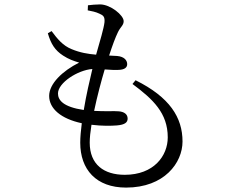

<svg xmlns="http://www.w3.org/2000/svg" viewBox="-20 -803 1040 871"><path d="M214 -662 197 -652C211 -604 229 -575 266 -551C292 -534 313 -527 339 -519C263 -481 203 -423 203 -368C203 -310 257 -264 351 -244C347 -212 344 -181 344 -156C344 -34 416 48 552 48C726 48 808 -65 808 -161C808 -270 750 -362 595 -439L581 -422C674 -353 741 -290 741 -180C741 -96 678 -10 546 -10C452 -10 387 -56 387 -156C387 -178 390 -206 395 -237C443 -231 485 -232 510 -234C547 -237 559 -248 559 -265C559 -285 543 -296 519 -298C498 -300 457 -297 407 -300C421 -367 440 -438 455 -488C480 -486 505 -485 519 -486C544 -487 557 -496 557 -512C557 -529 544 -546 512 -549L475 -551C491 -600 503 -632 515 -657C527 -682 541 -688 541 -707C541 -734 481 -783 434 -783C414 -783 396 -781 379 -779L378 -756C394 -753 415 -749 431 -741C449 -733 456 -727 454 -702C451 -675 434 -618 416 -555C380 -558 343 -564 305 -580C265 -596 240 -627 214 -662ZM360 -304C266 -318 243 -349 243 -379C243 -427 332 -485 399 -490C387 -440 371 -371 360 -304Z"/></svg>

Font: Harano Aji Mincho
Style: Regular
Weight: 400
Foundry: Masamichi Hosoda
Version: HaranoAjiMincho-Regular version 20230610;ttx 4.39.4